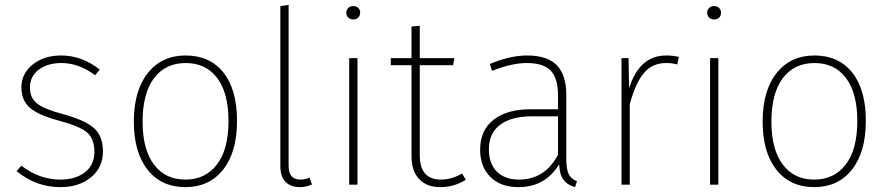

<svg xmlns="http://www.w3.org/2000/svg" viewBox="-20 -759 3647 789"><path d="M231 -531Q317 -531 390 -473L371 -450Q303 -500 233 -500Q175 -500 139 -472.5Q103 -445 103 -399Q103 -356 133 -333Q163 -310 239 -290Q330 -265 366.5 -232.5Q403 -200 403 -136Q403 -71 354 -30.5Q305 10 228 10Q128 10 48 -56L68 -78Q142 -21 228 -21Q290 -21 329 -51Q368 -81 368 -135Q368 -188 338.5 -214Q309 -240 223 -263Q139 -285 103.5 -315.5Q68 -346 68 -400Q68 -457 114.5 -494Q161 -531 231 -531Z M743 -531Q842 -531 898 -461Q954 -391 954 -262Q954 -134 897 -62Q840 10 742 10Q643 10 586.5 -61.5Q530 -133 530 -259Q530 -387 587.5 -459Q645 -531 743 -531ZM566 -259Q566 -145 612.5 -83Q659 -21 742 -21Q824 -21 871.5 -83Q919 -145 919 -262Q919 -377 872.5 -438.5Q826 -500 743 -500Q660 -500 613 -438Q566 -376 566 -259Z M1212 10Q1175 10 1153.5 -11.5Q1132 -33 1132 -77V-734L1166 -739V-78Q1166 -21 1214 -21Q1233 -21 1252 -29L1262 -1Q1238 10 1212 10Z M1431 -734Q1445 -734 1452.5 -726Q1460 -718 1460 -707Q1460 -695 1452.5 -687Q1445 -679 1431 -679Q1419 -679 1411 -687Q1403 -695 1403 -707Q1403 -718 1411 -726Q1419 -734 1431 -734ZM1449 -520V0H1415V-520Z M1879 -46 1894 -20Q1846 10 1789 10Q1734 10 1702.5 -23Q1671 -56 1671 -119V-491H1586V-520H1671V-650L1705 -653V-520H1847L1842 -491H1705V-121Q1705 -21 1792 -21Q1836 -21 1879 -46Z M2307 -111Q2307 -63 2317 -43.5Q2327 -24 2351 -14L2343 10Q2311 1 2295 -21Q2279 -43 2278 -84Q2220 10 2111 10Q2037 10 1995 -32Q1953 -74 1953 -144Q1953 -224 2008.5 -267Q2064 -310 2159 -310H2273V-368Q2273 -436 2244 -468Q2215 -500 2144 -500Q2084 -500 2002 -468L1993 -496Q2076 -531 2146 -531Q2229 -531 2268 -491Q2307 -451 2307 -371ZM2113 -21Q2219 -21 2273 -123V-281H2166Q2082 -281 2035.5 -246.5Q1989 -212 1989 -145Q1989 -86 2022 -53.5Q2055 -21 2113 -21Z M2718 -531Q2746 -531 2770 -525L2763 -494Q2744 -500 2717 -500Q2661 -500 2626.5 -459.5Q2592 -419 2568 -331V0H2534V-520H2563L2565 -396Q2607 -531 2718 -531Z M2914 -734Q2928 -734 2935.5 -726Q2943 -718 2943 -707Q2943 -695 2935.5 -687Q2928 -679 2914 -679Q2902 -679 2894 -687Q2886 -695 2886 -707Q2886 -718 2894 -726Q2902 -734 2914 -734ZM2932 -520V0H2898V-520Z M3327 -531Q3426 -531 3482 -461Q3538 -391 3538 -262Q3538 -134 3481 -62Q3424 10 3326 10Q3227 10 3170.5 -61.5Q3114 -133 3114 -259Q3114 -387 3171.5 -459Q3229 -531 3327 -531ZM3150 -259Q3150 -145 3196.5 -83Q3243 -21 3326 -21Q3408 -21 3455.5 -83Q3503 -145 3503 -262Q3503 -377 3456.5 -438.5Q3410 -500 3327 -500Q3244 -500 3197 -438Q3150 -376 3150 -259Z"/></svg>

Font: Fira Sans UltraLight
Style: Regular
Weight: 200
Designer: Carrois Corporate & Edenspiekermann AG
Foundry: Carrois Corporate GbR & Edenspiekermann AG
Version: Version 4.106;PS 004.106;hotconv 1.0.70;makeotf.lib2.5.58329